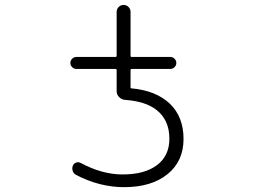

<svg xmlns="http://www.w3.org/2000/svg" viewBox="-20 -774 1040 782"><path d="M291 -493.2Q281.2 -493.2 273.9 -500.5Q266.6 -507.8 266.6 -517.6Q266.6 -527.3 273.9 -534.7Q281.2 -542 291 -542H450.2Q455.1 -542 455.1 -546.9V-725.6Q455.1 -737.3 463.4 -745.6Q471.7 -753.9 483.4 -753.9Q495.1 -753.9 503.4 -745.6Q511.7 -737.3 511.7 -725.6V-546.9Q511.7 -542 516.6 -542H673.8Q683.6 -542 690.9 -534.7Q698.2 -527.3 698.2 -517.6Q698.2 -507.8 690.9 -500.5Q683.6 -493.2 673.8 -493.2H516.6Q511.7 -493.2 511.7 -488.3V-418Q511.7 -414.1 515.6 -414.1Q614.3 -405.3 670.9 -352.5Q727.5 -298.8 727.5 -208Q727.5 -117.2 662.1 -64.5Q596.7 -11.7 485.4 -11.7Q385.7 -11.7 290 -61.5Q280.3 -66.4 276.4 -77.1Q272.5 -87.9 276.4 -98.6Q280.3 -108.4 290 -111.8Q299.8 -115.2 308.6 -110.4Q395.5 -63.5 479.5 -63.5Q569.3 -63.5 619.6 -101.6Q669.9 -139.6 669.9 -209Q669.9 -286.1 616.2 -327.1Q572.3 -361.3 489.3 -367.2Q475.6 -368.2 465.3 -378.4Q455.1 -388.7 455.1 -402.3V-488.3Q455.1 -493.2 450.2 -493.2Z"/></svg>

Font: Rounded-L Mgen+ 1mn light
Style: Regular
Weight: 200
Designer: [Source Han Sans]
Ryoko NISHIZUKA  (kana & ideographs); Paul D. Hunt (Latin, Greek & Cyrillic); Wenlong ZHANG  (bopomofo
Version: Version 1.059.20150602